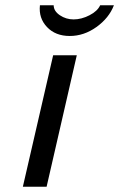

<svg xmlns="http://www.w3.org/2000/svg" viewBox="-20 -710 453 730"><path d="M157.2 0H66.9L182.1 -500H272ZM259.8 -636.2Q289.6 -636.2 320.1 -651.9Q350.6 -667.5 360.8 -689.9H413.1Q394.5 -641.6 346.9 -607.4Q299.3 -573.2 245.1 -573.2Q190.9 -573.2 158.7 -607.2Q126.5 -641.1 131.8 -689.9H184.1Q184.1 -668 207.5 -652.1Q231 -636.2 259.8 -636.2Z"/></svg>

Font: Perun
Style: Italic
Weight: 400
Italic angle: -12°
Foundry: Stefan Peev, Context Ltd
Version: Version 001.000